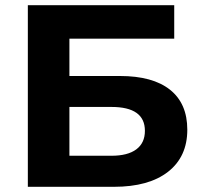

<svg xmlns="http://www.w3.org/2000/svg" viewBox="-20 -720 778 740"><path d="M87.3 0V-700H651.5V-570.9H247.5V-427.1H442.3Q568.7 -427.1 635.3 -374.1Q701.9 -321.1 701.9 -220.1Q701.9 -116 627.8 -58Q553.7 0 418.9 0ZM247.5 -119.7H409.6Q472.3 -119.7 505.4 -144.4Q538.5 -169.1 538.5 -215.8Q538.5 -307.8 409.6 -307.8H247.5Z"/></svg>

Font: Montserrat Thin
Style: Regular
Weight: 100
Designer: Julieta Ulanovsky
Foundry: Julieta Ulanovsky
Version: Version 9.000